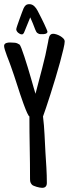

<svg xmlns="http://www.w3.org/2000/svg" viewBox="-27 -900 333 925"><path d="M284.7 -700.2Q284.7 -689.9 278.3 -662.8Q272 -635.7 262.2 -599.9Q252.4 -564 240.2 -523.7Q228 -483.4 216.3 -446.5Q204.6 -409.7 194.8 -380.9Q185.1 -352.1 180.2 -338.9Q185.5 -295.4 187.5 -252.4Q189.5 -209.5 191.9 -166Q194.3 -129.4 196.5 -92.3Q198.7 -55.2 198.7 -18.6Q198.7 -7.3 193.1 -1.2Q187.5 4.9 176.3 4.9Q171.9 4.9 164.6 3.7Q157.2 2.4 149.7 0.2Q142.1 -2 135.5 -4.9Q128.9 -7.8 126.5 -10.7Q120.6 -17.6 119.1 -23.7Q117.7 -29.8 117.7 -38.1Q117.7 -113.8 116.2 -188.5Q114.7 -263.2 114.7 -338.9L110.8 -342.8Q107.9 -347.2 104.2 -355.2Q100.6 -363.3 96.9 -372.1Q93.3 -380.9 90.3 -389.2Q87.4 -397.5 85.4 -402.3Q69.3 -447.3 55.2 -492.2Q41 -537.1 24.9 -582Q22.5 -589.8 17.1 -603.3Q11.7 -616.7 6.3 -631.3Q1 -646 -3.2 -658.9Q-7.3 -671.9 -7.3 -678.7Q-7.3 -684.1 -4.4 -687.5Q-1.5 -690.9 2.9 -692.6Q7.3 -694.3 12.2 -694.8Q17.1 -695.3 21 -695.3Q33.7 -695.3 44.7 -694.1Q55.7 -692.9 66.9 -685.5Q69.8 -683.6 76.2 -667.5Q82.5 -651.4 90.3 -627.4Q98.1 -603.5 106.7 -575.7Q115.2 -547.9 122.6 -522Q129.9 -496.1 135.7 -476.1Q141.6 -456.1 144 -448.2Q160.2 -510.7 176.5 -572.3Q192.9 -633.8 204.6 -697.3Q205.6 -703.1 206.8 -710.2Q208 -717.3 210.2 -723.1Q212.4 -729 216.8 -733.2Q221.2 -737.3 229 -737.3Q235.4 -737.3 244.9 -734.4Q254.4 -731.4 263.2 -726.3Q272 -721.2 278.3 -714.6Q284.7 -708 284.7 -700.2ZM201.7 -747.1Q201.7 -743.2 198.7 -740.7Q195.8 -738.3 191.9 -737.1Q188 -735.8 183.6 -735.6Q179.2 -735.4 176.3 -735.4Q171.9 -735.4 166.7 -735.6Q161.6 -735.8 157.7 -738.3Q150.9 -741.2 148.2 -746.3Q145.5 -751.5 143.1 -756.8Q137.2 -772.5 131.3 -787.1Q125.5 -801.8 118.7 -816.4Q111.8 -799.3 105 -782.7Q98.1 -766.1 91.3 -749Q89.8 -744.6 88.1 -741.5Q86.4 -738.3 82.5 -735.4Q81.5 -734.4 77.6 -734.4Q73.7 -734.4 69.1 -736.6Q64.5 -738.8 60.5 -742.2Q56.6 -745.6 54 -750Q51.3 -754.4 51.3 -758.8Q51.3 -762.2 55.9 -776.1Q60.5 -790 66.7 -806.9Q72.8 -823.7 78.4 -838.9Q84 -854 86.4 -859.4Q90.8 -869.1 96.9 -874.5Q103 -879.9 114.7 -879.9Q128.4 -879.9 139.2 -869.1Q147.9 -860.4 153.8 -848.9Q159.7 -837.4 165.5 -826.2Q167.5 -822.3 173.6 -810.3Q179.7 -798.3 185.8 -785.2Q191.9 -772 196.8 -760.7Q201.7 -749.5 201.7 -747.1Z"/></svg>

Font: Just Another Hand
Style: Regular
Weight: 400
Designer: Astigmatic (AOETI)
Foundry: Astigmatic (AOETI)
Version: Version 1.000